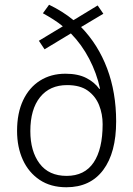

<svg xmlns="http://www.w3.org/2000/svg" viewBox="-20 -780 562 810"><path d="M187 -760Q245 -732 290 -695L392 -757L416 -722L322 -666Q394 -592 432 -491Q470 -390 470 -268Q470 -136 415.5 -63Q361 10 260 10Q194 10 147.5 -21Q101 -52 76.5 -105.5Q52 -159 52 -228Q52 -303 77.5 -357Q103 -411 149 -440Q195 -469 256 -469Q309 -469 344 -451Q379 -433 399 -405L402 -406Q388 -471 356.5 -531.5Q325 -592 279 -639L168 -572L144 -608L245 -669Q227 -684 205 -698Q183 -712 161 -724ZM263 -421Q190 -421 149 -370Q108 -319 108 -227Q108 -142 147 -90Q186 -38 261 -38Q337 -38 375 -94.5Q413 -151 413 -256Q413 -299 398 -336.5Q383 -374 350.5 -397.5Q318 -421 263 -421Z"/></svg>

Font: Noto Sans Myanmar SemiCondensed Light
Style: Regular
Weight: 300
Width: 4
Designer: Monotype Design Team
Foundry: Monotype Imaging Inc.
Version: Version 2.107; ttfautohint (v1.8.4.7-5d5b)